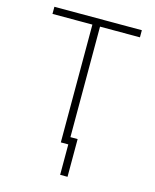

<svg xmlns="http://www.w3.org/2000/svg" viewBox="-131 -816 870 1080"><g transform="rotate(15 303.5 -275.5)"><path d="M49.3 -686V-727.5H558.6V-686H326.2V0H281.7V-686ZM368.2 -42.5V177.2H325.2V-42.5Z"/></g></svg>

Font: Inter Tight ExtraLight
Style: Regular
Weight: 250
Designer: Rasmus Andersson
Foundry: rsms
Version: Version 3.004